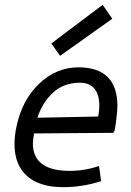

<svg xmlns="http://www.w3.org/2000/svg" viewBox="-20 -765 542 795"><path d="M40 0ZM466.2 -325Q466.2 -308.8 461.2 -266.2L455 -225L448.8 -215L121.2 -212.5Q116.2 -182.5 116.2 -171.2Q116.2 -57.5 268.8 -57.5Q330 -57.5 390 -77.5L398.8 -15Q321.2 10 242.5 10Q143.8 10 91.9 -36.2Q40 -82.5 40 -168.8Q40 -200 47.5 -237.5Q70 -348.8 141.2 -417.5Q212.5 -486.2 305 -486.2Q466.2 -486.2 466.2 -325ZM391.2 -328.8Q391.2 -372.5 371.2 -397.5Q351.2 -422.5 311.2 -422.5Q243.8 -422.5 199.4 -381.2Q155 -340 135 -277.5L386.2 -282.5Q391.2 -303.8 391.2 -328.8ZM445 -687.5 228.8 -533.8 192.5 -585 405 -745Z"/></svg>

Font: Cambay
Style: Italic
Weight: 400
Italic angle: -11°
Designer: Pooja Saxena
Foundry: Pooja Saxena
Version: Version 1.019;PS 001.019;hotconv 1.0.70;makeotf.lib2.5.58329